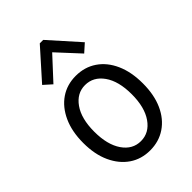

<svg xmlns="http://www.w3.org/2000/svg" viewBox="-207 -771 865 865"><g transform="rotate(-45 225.0 -338.5)"><path d="M225 8Q169 8 126.5 -21Q84 -50 59.5 -103Q35 -156 35 -229Q35 -302 59.5 -355.5Q84 -409 126.5 -438Q169 -467 225 -467Q281 -467 324 -438Q367 -409 391 -355.5Q415 -302 415 -229Q415 -156 391 -103Q367 -50 324 -21Q281 8 225 8ZM225 -51Q278 -51 311.5 -99Q345 -147 345 -230Q345 -313 311.5 -360.5Q278 -408 225 -408Q173 -408 139.5 -360.5Q106 -313 106 -230Q106 -147 139 -99Q172 -51 225 -51ZM127 -511 89 -545 214 -685H236L361 -545L323 -511L225 -617Z"/></g></svg>

Font: Inconsolata SemiCondensed
Style: Regular
Weight: 400
Width: 4
Monospace: yes
Designer: Raph Levien, Cyreal, Brenton Simpson
Foundry: Raph Levien, Cyreal, Google
Version: Version 3.000; ttfautohint (v1.8.2.53-6de2)